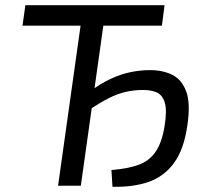

<svg xmlns="http://www.w3.org/2000/svg" viewBox="-20 -710 787 734"><path d="M609 -690 599 -612H66L77 -690ZM386 -690 289 0H202L299 -690ZM553 -442Q602 -442 638.5 -424Q675 -406 692 -360Q709 -314 696 -229Q683 -138 644.5 -86Q606 -34 546.5 -14Q487 6 410 4L406 -60Q469 -65 510 -80Q551 -95 575 -130Q599 -165 609 -227Q619 -288 610 -317.5Q601 -347 579.5 -356.5Q558 -366 528 -366Q491 -366 459.5 -358.5Q428 -351 395.5 -334.5Q363 -318 322 -291L319 -357Q363 -390 403 -408.5Q443 -427 480.5 -434.5Q518 -442 553 -442Z"/></svg>

Font: Exo 2
Style: Italic
Weight: 400
Italic angle: -8°
Designer: Natanael Gama
Foundry: Natanael Gama
Version: Version 2.010